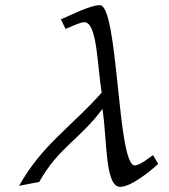

<svg xmlns="http://www.w3.org/2000/svg" viewBox="-20 -708 656 744"><path d="M54 12 132 -3C208 -138 288 -166 377 -286C396 -162 386 16 446 16C488 16 563 -45 593 -73L573 -107C557 -96 522 -67 502 -67C434 -67 439 -688 367 -688C329 -688 252 -648 216 -633L234 -596C251 -602 289 -622 307 -622C357 -622 357 -451 374 -349C252 -212 143 -147 54 12Z"/></svg>

Font: KpSans
Style: Italic
Weight: 400
Italic angle: -11°
Version: Version 0.66